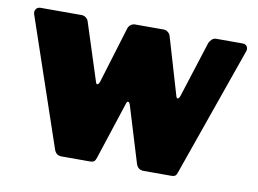

<svg xmlns="http://www.w3.org/2000/svg" viewBox="-63 -621 958 713"><g transform="rotate(10 416.0 -265.0)"><path d="M798 -530Q810 -530 815 -521Q820 -512 815 -501L645 -18Q642 -8 637.5 -4Q633 0 622 0H518Q496 0 489 -22L425 -232Q421 -243 416.5 -243Q412 -243 409 -232L339 -18Q336 -8 331 -4Q326 0 315 0H208Q187 0 180 -22L17 -501Q13 -512 18.5 -521Q24 -530 36 -530H191Q200 -530 207.5 -524Q215 -518 217 -510L286 -296Q288 -287 292.5 -287Q297 -287 301 -297L366 -510Q368 -518 375.5 -524Q383 -530 392 -530H501Q509 -530 516.5 -524Q524 -518 526 -510L589 -296Q591 -287 595.5 -287Q600 -287 604 -297L672 -510Q676 -518 682.5 -524Q689 -530 698 -530H798Z"/></g></svg>

Font: Libre Franklin Black
Style: Regular
Weight: 900
Designer: Pablo Impallari, Rodrigo Fuenzalida, Nhung Nguyen
Foundry: Impallari Type
Version: Version 3.000